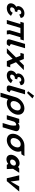

<svg xmlns="http://www.w3.org/2000/svg" viewBox="3228 -4394 1425 7922"><g transform="rotate(90 3941.0 -432.5)"><path d="M573.4 -511.8C573.4 -511.8 583.1 -598.5 494.7 -598.5C449.6 -598.5 398.3 -566.2 384.9 -521.2C369.8 -470.2 400.3 -432.8 442.8 -432.8H477.6L446.5 -328.2C446.5 -328.2 434.4 -333.3 417.4 -333.3C361.3 -333.3 303.6 -290.8 285.6 -230.5C267.9 -171 300.5 -137.8 359.2 -137.8C464.6 -137.8 505.8 -244.9 505.8 -244.9L632.2 -172.7C632.2 -172.7 533.2 -0.1 317.3 -0.1C166.9 -0.1 85.8 -96.2 125.8 -230.5C147.8 -304.4 198.6 -358 262.9 -391.1C233.5 -420.9 222.9 -465.1 240.1 -522.9C275.5 -641.9 397.7 -726.9 531.2 -726.9C727.5 -726.9 717.4 -573 717.4 -573Z M1131.3 -561.9H1357.4L1225.8 -120L1239.3 -0.9H1399.1L1385.6 -120L1516.9 -561H1605L1647 -702H1558.9L1558.9 -702.1H1399.1H1173H1013.2L1013.2 -702H920L878 -561H971.2L804.4 -0.9H964.2Z M1791.7 -753H1968.7L1801.4 -191C1796.2 -173 1808.8 -161.8 1820.6 -145C1827 -135.7 1882.3 -124 1887.1 -113C1887.1 -113 1838.7 -21.3 1803.6 0C1719.5 0 1679.3 4.3 1662.4 -3C1602.5 -28.9 1590.6 -57.6 1614.1 -148L1613.6 -148L1619.1 -166.5C1622 -176.7 1625.2 -187.5 1628.8 -199L1629.1 -200Z M2757.8 -141.9H2648.3L2546.8 -379.3L2872.7 -703.1H2673.8L2487.7 -511.9L2415.4 -703.1H2225L2225.1 -703H2202.3L2160.6 -563H2278.9L2349.6 -379.3L1972 -1.9H2170.1L2406.9 -240.7L2501.6 -1.9H2503.1H2708.1H2716.1Z M3350.4 -511.8C3350.4 -511.8 3360.1 -598.5 3271.7 -598.5C3226.6 -598.5 3175.3 -566.2 3161.9 -521.2C3146.8 -470.2 3177.3 -432.8 3219.8 -432.8H3254.6L3223.5 -328.2C3223.5 -328.2 3211.4 -333.3 3194.4 -333.3C3138.3 -333.3 3080.6 -290.8 3062.6 -230.5C3044.9 -171 3077.5 -137.8 3136.2 -137.8C3241.6 -137.8 3282.8 -244.9 3282.8 -244.9L3409.2 -172.7C3409.2 -172.7 3310.2 -0.1 3094.3 -0.1C2943.9 -0.1 2862.8 -96.2 2902.8 -230.5C2924.8 -304.4 2975.6 -358 3039.9 -391.1C3010.5 -420.9 2999.9 -465.1 3017.1 -522.9C3052.5 -641.9 3174.7 -726.9 3308.2 -726.9C3504.5 -726.9 3494.4 -573 3494.4 -573Z M3744.7 -881.2 3813.5 -834.1 4040 -1058 3929.7 -1125.2ZM3694.7 -753H3871.7L3704.4 -191C3699.2 -173 3711.8 -161.8 3723.6 -145C3730 -135.7 3785.3 -124 3790.1 -113C3790.1 -113 3741.7 -21.3 3706.6 0C3622.5 0 3582.3 4.3 3565.4 -3C3505.5 -28.9 3493.6 -57.6 3517.1 -148L3516.6 -148L3522.1 -166.5C3525 -176.7 3528.2 -187.5 3531.8 -199L3532.1 -200Z M4162.7 -363.9C4193.9 -468.5 4282.8 -573 4406 -573C4530.1 -573 4555.1 -468.5 4524 -363.9C4492.9 -259.4 4409 -154.8 4281.5 -154.8C4150.6 -154.8 4131.6 -259.4 4162.7 -363.9ZM3990.2 -363.9C3989 -359.8 3987.8 -355.7 3986.7 -351.7L3804.6 260H3975.6L4067.3 -48.1C4110.3 -17.5 4167 -0.1 4235.5 -0.1C4436.9 -0.1 4635.5 -159.1 4696.5 -363.9C4757.5 -568.8 4646.5 -726.9 4451.9 -726.9C4258.9 -726.9 4051.2 -568.8 3990.2 -363.9Z M4732 0H4909L4995.4 -290C5010.5 -341 5077.1 -390 5130.1 -390C5187.1 -390 5156.6 -170 5141.4 -119L5055.1 171H5232.1L5383.6 -338C5426.2 -481 5309.2 -528 5215.2 -528C5159.2 -528 5099.6 -499 5047.7 -459H5045.7L5061.8 -513H4884.8Z M5688.3 -363.9C5719.4 -468.4 5808.2 -572.8 5931.2 -573L5931.2 -573L5931.5 -573H5931.6C6055.7 -573 6080.7 -468.5 6049.6 -363.9C6018.4 -259.4 5934.6 -154.8 5807.1 -154.8C5676.2 -154.8 5657.2 -259.4 5688.3 -363.9ZM5977.1 -727 5977 -726.9C5784.2 -726.6 5576.7 -568.6 5515.8 -363.9C5454.8 -159.1 5553.7 -0.1 5761 -0.1C5962.5 -0.1 6161.1 -159.1 6222.1 -363.9C6248.4 -452.3 6242.7 -531.9 6212.1 -594L6346.4 -604L6419.1 -727Z M6379.2 -256C6334.6 -106 6403.5 15 6553.5 15C6623.5 15 6692.8 -16 6743.3 -58H6745.3L6780 0H6955L6944.8 -258L7107.8 -513H6930.8L6864.2 -464C6834.4 -505 6784.2 -528 6715.2 -528C6565.2 -528 6423.9 -406 6379.2 -256ZM6567.2 -256C6588.4 -327 6656.3 -377 6723.3 -377C6789.3 -377 6827.4 -327 6806.2 -256C6785.4 -186 6720.5 -136 6651.5 -136C6579.5 -136 6546.4 -186 6567.2 -256Z M7421.8 -513H7211.8L7334 0H7454L7881.8 -513H7671.8L7468.6 -160Z"/></g></svg>

Font: Hussar
Style: BdOblThree
Weight: 700
Foundry: Cannot Into Space Fonts
Version: Version 2.00